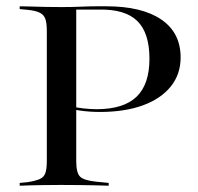

<svg xmlns="http://www.w3.org/2000/svg" viewBox="-20 -591 629 611"><path d="M129 -201.6V-492.7Q129 -517.7 124.2 -531Q119.4 -544.4 106 -550.8Q92.7 -557.3 67.7 -559.7L42.7 -562.1V-571Q59.7 -571 79.8 -570.2Q100 -569.4 124.2 -569Q148.4 -568.5 175.8 -568.5Q210.5 -568.5 238.3 -569.8Q266.1 -571 287.1 -571H317.7Q431.5 -571 493.1 -529Q554.8 -487.1 554.8 -408.1Q554.8 -354.8 523.4 -315.7Q491.9 -276.6 434.3 -255.6Q376.6 -234.7 297.6 -234.7Q281.5 -234.7 264.5 -235.9Q247.6 -237.1 231.9 -239.5Q216.1 -241.9 202.4 -245.2V-254Q221.8 -248.4 245.6 -246Q269.4 -243.5 287.1 -243.5Q373.4 -243.5 414.5 -283.1Q455.6 -322.6 455.6 -404Q455.6 -486.3 416.9 -524.2Q378.2 -562.1 295.2 -560.5H222.6V-201.6ZM166.1 -2.4Q141.1 -2.4 118.5 -2Q96 -1.6 77 -1.2Q58.1 -0.8 42.7 0V-8.9L67.7 -11.3Q92.7 -15.3 106 -21Q119.4 -26.6 124.2 -39.9Q129 -53.2 129 -78.2V-201.6H222.6V-78.2Q222.6 -41.1 234.7 -29Q246.8 -16.9 285.5 -12.9L325.8 -8.9V0Q308.9 -0.8 286.7 -1.2Q264.5 -1.6 238.7 -2Q212.9 -2.4 182.3 -2.4H176.6Z"/></svg>

Font: Playfair 144pt SemiExpanded Medium
Style: Regular
Weight: 500
Width: 6
Designer: Claus Eggers Sørensen
Foundry: Claus Eggers Sørensen
Version: Version 2.203